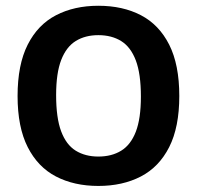

<svg xmlns="http://www.w3.org/2000/svg" viewBox="-20 -622 666 650"><path d="M313 7.5Q231 7.5 169.5 -24.5Q108 -56.5 73.8 -124Q39.5 -191.5 39.5 -297Q39.5 -403 73.8 -470.8Q108 -538.5 169.8 -570.5Q231.5 -602.5 313 -602.5Q395.5 -602.5 457 -570.5Q518.5 -538.5 552.8 -470.8Q587 -403 587 -297Q587 -191.5 552.8 -124Q518.5 -56.5 456.8 -24.5Q395 7.5 313 7.5ZM313 -92Q358 -92 390.2 -111.8Q422.5 -131.5 439.8 -176Q457 -220.5 457 -295Q457 -372 439.8 -417.5Q422.5 -463 390.2 -483Q358 -503 313 -503Q268.5 -503 236.5 -483.2Q204.5 -463.5 187.2 -419Q170 -374.5 170 -300Q170 -223 187 -177.5Q204 -132 236.2 -112Q268.5 -92 313 -92Z"/></svg>

Font: Encode Sans SC SemiCondensed SemiBold
Style: Regular
Weight: 600
Width: 4
Designer: Multiple Designers
Foundry: Impallari Type
Version: Version 3.002